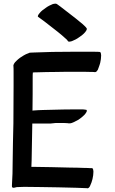

<svg xmlns="http://www.w3.org/2000/svg" viewBox="-20 -1025 625 1046"><path d="M524 -742C514 -743 504 -743 495 -743H366C299 -743 232 -742 166 -739C158 -739 150 -738 142 -738L135 -735C126 -732 117 -728 109 -723C95 -715 82 -706 71 -695L62 -686C58 -681 55 -676 53 -670C54 -657 54 -644 54 -631V-558C54 -490 53 -422 53 -354C52 -284 49 -215 49 -145C49 -102 48 -58 45 -15V-10C45 -4 49 -2 54 -2C59 -2 65 -4 68 -5C73 -6 78 -6 83 -6C93 -6 103 -7 112 -7C141 -7 171 -6 200 -6C265 -5 330 -4 396 -2L447 0C450 0 453 0 456 1C464 1 469 -8 471 -13C477 -25 481 -38 484 -50C487 -63 489 -77 489 -90C489 -94 488 -107 482 -109H470C461 -110 453 -110 444 -110C416 -111 388 -112 360 -112C294 -114 228 -115 162 -116H151C152 -140 153 -164 153 -189C153 -243 156 -298 156 -352H255L284 -355H326C335 -354 345 -355 354 -353H359C368 -353 376 -357 383 -360C398 -367 412 -375 424 -385C434 -393 444 -402 450 -413C452 -415 453 -419 453 -422C453 -425 452 -427 448 -427C440 -429 431 -429 423 -429H380C342 -429 304 -428 266 -427C231 -426 197 -426 162 -423C161 -423 159 -423 157 -422C158 -482 158 -542 158 -602C158 -612 158 -621 159 -630C166 -631 174 -631 181 -631C216 -632 251 -633 286 -633C323 -634 360 -634 397 -634C424 -634 452 -634 479 -633C485 -633 492 -633 498 -632C505 -632 510 -640 513 -645C513 -646 523 -670 526 -683C529 -696 531 -710 531 -723C531 -727 530 -741 524 -742ZM188 -933C210 -918 231 -901 253 -884C280 -863 308 -842 334 -818C340 -813 346 -808 350 -801C351 -799 354 -798 357 -798C362 -798 369 -800 372 -801C385 -806 399 -813 411 -822C423 -830 435 -839 444 -850C446 -853 453 -861 453 -867C453 -868 453 -870 452 -871C447 -879 438 -886 431 -893C418 -904 405 -915 392 -925C364 -947 336 -969 308 -990C302 -994 296 -998 290 -1003C287 -1005 284 -1005 281 -1005C277 -1005 273 -1004 268 -1003C255 -998 241 -991 229 -982C217 -974 205 -965 196 -954C194 -952 186 -942 186 -936C186 -935 187 -934 188 -933Z"/></svg>

Font: Petaluma Script
Style: Regular
Weight: 400
Designer: Daniel Spreadbury
Foundry: Steinberg Media Technologies GmbH
Version: Version 1.10